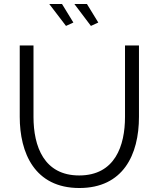

<svg xmlns="http://www.w3.org/2000/svg" viewBox="-20 -938 795 963"><path d="M436 -808 473 -825 416 -918H353ZM311 -808 348 -825 291 -918H227ZM377 -58C201 -58 148 -203 148 -352V-710H79V-352C79 -172 153 5 378 5C597 5 677 -161 677 -352V-710H607V-352C607 -207 557 -58 377 -58Z"/></svg>

Font: Raleway Reg
Style: Regular
Weight: 400
Designer: Matt McInerney, Pablo Impallari, Rodrigo Fuenzalida
Foundry: Matt McInerney, Pablo Impallari, Rodrigo Fuenzalida
Version: Version 3.00 July 28, 2015